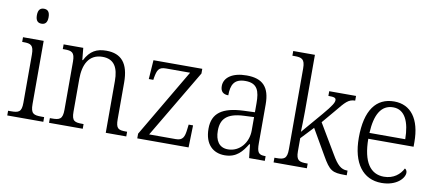

<svg xmlns="http://www.w3.org/2000/svg" viewBox="-69 -1020 2935 1290"><g transform="rotate(10 1398.5 -375.0)"><path d="M143 -647C166 -647 183 -659 183 -698C183 -737 166 -749 143 -749C120 -749 103 -737 103 -698C103 -659 120 -647 143 -647ZM24 0H270V-32H252C198 -32 178 -39 178 -105V-536H37V-504H46C96 -504 116 -496 116 -431V-103C116 -39 96 -32 42 -32H24Z M309 0H539V-32H531C478 -32 458 -38 458 -102V-326C458 -421 492 -499 587 -499C667 -499 696 -443 696 -354V0H836V-32H829C776 -32 759 -39 759 -105V-354C759 -485 707 -544 605 -544C540 -544 495 -522 460 -454H456L448 -536H314V-504H325C375 -504 396 -497 396 -433V-105C396 -39 375 -32 321 -32H309Z M911 0H1261L1265 -151H1235L1231 -118C1225 -66 1215 -40 1167 -40H985L1260 -504V-536H927L918 -406H949L951 -421C961 -474 969 -496 1020 -496H1184L911 -32Z M1508 10C1590 10 1627 -40 1659 -92H1664L1674 0H1781V-32H1777C1733 -32 1721 -46 1721 -111V-375C1721 -493 1671 -544 1562 -544C1465 -544 1409 -503 1409 -445C1409 -408 1428 -391 1463 -391C1463 -462 1483 -506 1560 -506C1643 -506 1659 -454 1659 -372V-310L1582 -307C1439 -301 1371 -254 1371 -148C1371 -40 1430 10 1508 10ZM1523 -33C1462 -33 1435 -79 1435 -145C1435 -224 1474 -269 1592 -274L1659 -277V-185C1659 -103 1603 -33 1523 -33Z M1841 0H2068V-32H2063C2011 -32 1989 -38 1989 -102V-191L2069 -276L2169 -103C2222 -10 2241 0 2328 0H2340V-32H2336C2295 -32 2268 -58 2232 -120L2112 -322L2188 -412C2243 -479 2263 -504 2309 -504V-536H2126V-504C2163 -504 2178 -501 2178 -484C2178 -468 2167 -446 2109 -378L1986 -234C1987 -258 1989 -333 1989 -374V-760H1841V-728H1856C1904 -728 1927 -721 1927 -656V-105C1927 -39 1906 -32 1853 -32H1841Z M2578 10C2681 10 2732 -49 2732 -86C2732 -100 2725 -109 2717 -113C2696 -71 2653 -34 2587 -34C2495 -34 2441 -108 2440 -267H2749V-299C2749 -456 2682 -544 2569 -544C2446 -544 2376 -451 2376 -263C2376 -89 2452 10 2578 10ZM2685 -307H2441C2447 -431 2486 -504 2569 -504C2649 -504 2684 -425 2685 -307Z"/></g></svg>

Font: Noto Serif Georgian SemiCondensed Light
Style: Regular
Weight: 300
Width: 4
Designer: Monotype Design Team, Akaki Razmadze
Foundry: Google LLC
Version: Version 2.003